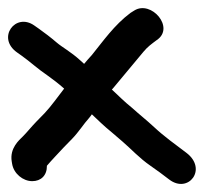

<svg xmlns="http://www.w3.org/2000/svg" viewBox="-26 -533 551 478"><path d="M90.8 -120.4C103.6 -135.4 117 -149.1 133 -166.4L153.3 -187.2C170 -204.3 182.6 -224.8 195.2 -238.6C198.3 -242 199.4 -244 202.7 -248.4C217.9 -234.1 232.4 -219.6 251.7 -204L279.3 -180.3C300.2 -162.4 320.8 -139.4 348.6 -120.3C364.2 -109.5 379.9 -98 395.1 -86.2C442.8 -49.5 491.6 -112.1 438 -152.6C410.2 -173.8 383.5 -192.4 357.4 -216.8C339.3 -233.7 318.7 -249.9 302.2 -265C301.9 -265.3 301.1 -266 300.5 -266.4C284.5 -279.2 270.1 -293.6 252.5 -310.1C253.5 -311.1 254.6 -312.2 255.5 -313.3L331.3 -404.3C341.9 -417 350.9 -423.2 364.2 -433.2C410.5 -463.9 350.5 -533.4 308.3 -506.8L300.3 -501.8C299.9 -501.6 299.2 -501.2 298.7 -500.8C258.3 -470.5 231.1 -431 202.7 -396C197.1 -390 189.6 -381.4 183.4 -374L173.5 -383C150.5 -404 128.9 -415.3 115.6 -426.7C99.2 -440.7 86 -450.7 70.8 -461.5L59.4 -469.5C12.5 -502.7 -35.1 -438.8 16.4 -402.5L27.7 -394.5C50 -378.7 65.2 -363.5 93.5 -344.2C105.4 -335.9 119.6 -324.8 133.7 -312.4C117.9 -291.9 101.1 -268.4 85.5 -251.7L64.9 -230.6C52.3 -217.7 40.2 -202.4 30.7 -193.1C22 -184.5 -2.3 -164.2 3.2 -131L4.2 -125C8.2 -100.9 31 -82 54.3 -82C75.6 -82 91.1 -95.8 90.8 -120.4Z"/></svg>

Font: CiSf OpenHand
Style: BlakOpObl
Weight: 400
Foundry: Cannot Into Space Fonts
Version: Version 0.7892